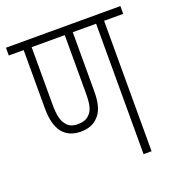

<svg xmlns="http://www.w3.org/2000/svg" viewBox="-116 -717 748 812"><g transform="rotate(-20 257.5 -311.0)"><path d="M429 -587H515V-622H0V-587H67V-326C67 -274 77 -239 95 -216C113 -193 140 -180 177 -180C209 -180 233 -189 250 -205C278 -230 288 -266 288 -323V-587H393V0H429ZM176 -214C151 -214 135 -222 124 -237C110 -254 103 -281 103 -328V-587H252V-329C252 -278 247 -249 226 -231C215 -220 198 -214 176 -214Z"/></g></svg>

Font: Noto Sans Devanagari UI ExtraCondensed ExtraLight
Style: Regular
Weight: 200
Width: 2
Designer: Jelle Bosma - Monotype Design Team
Foundry: Monotype Imaging Inc.
Version: Version 2.004